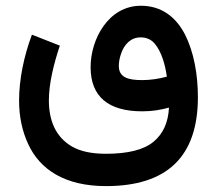

<svg xmlns="http://www.w3.org/2000/svg" viewBox="-20 -422 743 658"><path d="M343.3 215.8C553.2 215.8 658.2 114.3 658.2 -88.9C658.2 -166.5 644.5 -243.7 613.8 -304.2C582.5 -364.3 533.2 -402.3 462.9 -402.3C351.1 -402.3 290.5 -287.1 290.5 -191.9C290.5 -89.8 352.5 -40.5 467.3 -40.5C502 -40.5 530.3 -45.4 559.1 -53.2C556.6 -2.4 539.1 36.6 505.9 64C472.7 91.3 418.5 105 343.3 105C293.9 105 255.4 96.7 226.6 80.1C169.4 46.9 147.5 -11.2 147.5 -77.6C147.5 -136.2 164.1 -202.6 185.1 -265.6L89.4 -303.2C61.5 -228.5 45.4 -149.4 45.4 -77.1C45.4 -22.9 55.7 26.4 76.2 70.8C116.7 159.7 203.1 215.8 343.3 215.8ZM467.3 -147.5C418.5 -147.5 387.2 -156.7 387.2 -196.3C387.2 -210 390.1 -224.6 395.5 -239.7C406.2 -270 428.2 -293.9 461.9 -293.9C481.4 -293.9 497.6 -287.1 509.8 -272.9C534.2 -244.6 546.4 -198.7 551.8 -159.2C523.9 -151.9 496.1 -147.5 467.3 -147.5Z"/></svg>

Font: Vazirmatn Medium
Style: Regular
Weight: 500
Designer: Saber Rastikerdar
Foundry: Saber Rastikerdar
Version: Version 33.003